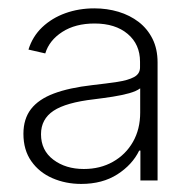

<svg xmlns="http://www.w3.org/2000/svg" viewBox="-20 -757 467 464"><path d="M176.3 -312.5Q138.7 -312.5 106.7 -326.4Q74.7 -340.3 55.7 -367.4Q36.6 -394.5 36.6 -433.6Q36.6 -469.7 54.9 -493.4Q73.2 -517.1 110.1 -531Q147 -544.9 203.1 -551.3Q237.8 -555.2 263.7 -559.1Q289.6 -563 304 -570.8Q318.4 -578.6 318.4 -594.2V-607.9Q318.4 -649.9 288.6 -675Q258.8 -700.2 208.5 -700.2Q162.1 -700.2 130.6 -679.9Q99.1 -659.7 89.4 -627.9L48.8 -637.2Q58.6 -668.9 82 -691.2Q105.5 -713.4 137.9 -725.1Q170.4 -736.8 208 -736.8Q238.8 -736.8 266.4 -728.5Q293.9 -720.2 315.2 -703.9Q336.4 -687.5 348.6 -663.1Q360.8 -638.7 360.8 -606V-320.8H319.3V-393.1H316.4Q299.8 -358.9 263.7 -335.7Q227.5 -312.5 176.3 -312.5ZM182.6 -348.6Q222.2 -348.6 252.9 -366Q283.7 -383.3 301.3 -414.1Q318.8 -444.8 318.8 -484.9V-543.5Q309.6 -536.6 292.2 -531.7Q274.9 -526.9 252.9 -523.4Q231 -520 207.5 -517.1Q139.6 -509.3 109.4 -489.3Q79.1 -469.2 79.1 -432.6Q79.1 -393.6 108.9 -371.1Q138.7 -348.6 182.6 -348.6Z"/></svg>

Font: Inter 18pt ExtraLight
Style: Regular
Weight: 250
Designer: Rasmus Andersson
Foundry: rsms
Version: Version 4.001;git-66647c0bb